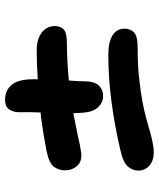

<svg xmlns="http://www.w3.org/2000/svg" viewBox="44 -674 613 740"><g transform="rotate(-90 350.0 -304.5)"><path d="M127 -297Q96 -295 79.5 -314Q63 -333 63 -359Q63 -384 76.5 -402.5Q90 -421 137 -431Q198 -443 265 -452Q275 -453 286 -454Q286 -456 286 -459Q288 -496 287 -531Q286 -557 297 -574Q308 -591 335 -591Q371 -591 392.5 -565.5Q414 -540 414 -484Q414 -475 414 -465Q473 -469 525 -469Q568 -469 593.5 -450Q619 -431 619 -399Q619 -379 607.5 -366.5Q596 -354 563 -353Q474 -352 409 -345Q409 -343 409 -341Q406 -305 406 -283Q406 -247 390 -230Q374 -213 349 -213Q325 -213 306.5 -232Q288 -251 285 -292Q284 -310 283 -328Q236 -319 199 -311Q162 -302 127 -297ZM152 -19Q108 -14 85 -31.5Q62 -49 62 -78Q62 -99 77.5 -117.5Q93 -136 143 -147Q237 -169 329 -181Q421 -193 508 -193Q557 -193 583 -177Q609 -161 609 -130Q609 -107 594 -93.5Q579 -80 538 -80Q470 -80 419.5 -74.5Q369 -69 330.5 -62Q292 -55 262 -46.5Q232 -38 205.5 -30.5Q179 -23 152 -19Z"/></g></svg>

Font: Shantell Sans Light SemiBold
Style: Regular
Weight: 600
Version: Version 1.008;[ac192a2d6]